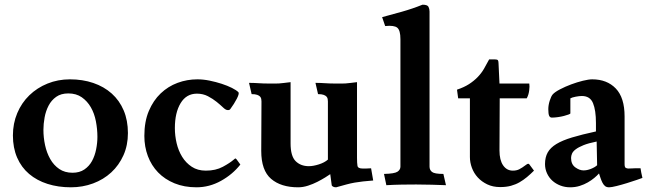

<svg xmlns="http://www.w3.org/2000/svg" viewBox="-20 -786 2767 818"><path d="M289 -50Q319 -50 339.5 -64Q360 -78 372 -100Q384 -122 389.5 -149.5Q395 -177 395 -203Q395 -236 388.5 -269.5Q382 -303 367 -329Q352 -355 328.5 -371.5Q305 -388 271 -388Q240 -388 219.5 -373.5Q199 -359 187 -336Q175 -313 170 -285.5Q165 -258 165 -233Q165 -200 172 -167.5Q179 -135 194 -108.5Q209 -82 232.5 -66Q256 -50 289 -50ZM35 -209Q35 -260 53.5 -304Q72 -348 105 -380Q138 -412 182.5 -430Q227 -448 278 -448Q332 -448 377.5 -432.5Q423 -417 456 -387.5Q489 -358 507 -315.5Q525 -273 525 -219Q525 -167 506 -124.5Q487 -82 454 -51.5Q421 -21 376.5 -4.5Q332 12 282 12Q228 12 182.5 -2.5Q137 -17 104 -45Q71 -73 53 -114.5Q35 -156 35 -209Z M819 -387Q774 -387 749.5 -346.5Q725 -306 725 -240Q725 -208 732.5 -176Q740 -144 756 -118Q772 -92 797 -75.5Q822 -59 857 -59Q899 -59 929.5 -75.5Q960 -92 976 -106Q979 -109 981.5 -110.5Q984 -112 988 -107L1004 -85Q971 -43 921.5 -15.5Q872 12 817 12Q765 12 723.5 -5Q682 -22 653.5 -51.5Q625 -81 610 -121Q595 -161 595 -207Q595 -268 614 -313Q633 -358 664.5 -388Q696 -418 736.5 -433Q777 -448 821 -448Q846 -448 873 -442.5Q900 -437 924.5 -429Q949 -421 968 -411.5Q987 -402 996 -393Q1000 -387 989 -365.5Q978 -344 961 -321Q959 -319 957.5 -318Q956 -317 950 -317Q942 -317 930.5 -328Q919 -339 903 -352Q887 -365 866 -376Q845 -387 819 -387Z M1387 -44Q1380 -39 1365.5 -30Q1351 -21 1332.5 -11.5Q1314 -2 1292.5 5Q1271 12 1250 12Q1177 12 1135 -24Q1093 -60 1093 -143L1094 -354Q1094 -359 1093 -364.5Q1092 -370 1088 -374.5Q1084 -379 1075.5 -382Q1067 -385 1052 -385L1041 -433Q1054 -433 1063.5 -432.5Q1073 -432 1082 -431.5Q1091 -431 1102 -430.5Q1113 -430 1130 -430Q1143 -430 1151.5 -430Q1160 -430 1169 -430.5Q1178 -431 1189 -432.5Q1200 -434 1218 -436V-175Q1218 -121 1239.5 -99.5Q1261 -78 1296 -78Q1314 -78 1338 -85.5Q1362 -93 1377 -106V-354Q1377 -359 1376 -364.5Q1375 -370 1371 -374.5Q1367 -379 1358.5 -382Q1350 -385 1335 -385L1324 -433Q1337 -433 1346.5 -432.5Q1356 -432 1365 -431.5Q1374 -431 1385 -430.5Q1396 -430 1413 -430Q1426 -430 1434.5 -430Q1443 -430 1452 -430.5Q1461 -431 1472 -432.5Q1483 -434 1501 -436V-113Q1501 -91 1503 -79.5Q1505 -68 1525 -68H1540L1561 -69L1570 -17Q1545 -15 1526.5 -13Q1508 -11 1491 -8Q1474 -5 1455.5 0Q1437 5 1412 12Q1404 12 1398.5 9Q1393 6 1393 1Z M1810 -76Q1810 -62 1820.5 -53.5Q1831 -45 1869 -45L1880 3Q1854 2 1820 1Q1786 0 1753 0Q1725 0 1692.5 0.5Q1660 1 1626 3L1616 -45Q1661 -46 1673.5 -54.5Q1686 -63 1686 -76V-619Q1686 -657 1672.5 -668Q1659 -679 1621 -675L1608 -713Q1646 -723 1692 -736Q1738 -749 1780 -766Q1801 -766 1805.5 -757Q1810 -748 1810 -737Z M2108 -145Q2108 -104 2123.5 -81.5Q2139 -59 2165 -59Q2180 -59 2191.5 -64.5Q2203 -70 2223 -85Q2231 -91 2235 -86L2255 -59Q2240 -44 2225 -31.5Q2210 -19 2193.5 -9.5Q2177 0 2157 5.5Q2137 11 2111 11Q2080 11 2056 -0.5Q2032 -12 2015.5 -30Q1999 -48 1990.5 -71Q1982 -94 1982 -117V-367H1932L1927 -404Q1957 -414 1978 -427.5Q1999 -441 2015 -457.5Q2031 -474 2042 -493Q2053 -512 2064 -533H2088Q2099 -533 2101.5 -529Q2104 -525 2104 -515L2108 -430H2235Q2237 -419 2234.5 -400Q2232 -381 2224 -367H2109Z M2522 -183Q2487 -176 2466 -167.5Q2445 -159 2433 -150Q2421 -141 2417 -131.5Q2413 -122 2413 -113Q2413 -86 2431 -73Q2449 -60 2466 -60Q2481 -60 2497.5 -66.5Q2514 -73 2524 -82ZM2657 -68Q2665 -68 2673 -68.5Q2681 -69 2684 -69H2709Q2711 -58 2712 -51Q2713 -44 2717 -28Q2712 -26 2693 -19.5Q2674 -13 2651.5 -6Q2629 1 2607 6.5Q2585 12 2575 12Q2564 12 2557.5 6.5Q2551 1 2546.5 -8Q2542 -17 2538.5 -27.5Q2535 -38 2532 -47Q2524 -38 2512 -28Q2500 -18 2484.5 -9Q2469 0 2450 6Q2431 12 2409 12Q2387 12 2367.5 4.5Q2348 -3 2333.5 -16Q2319 -29 2310.5 -47.5Q2302 -66 2302 -87Q2302 -116 2313.5 -136.5Q2325 -157 2350.5 -172.5Q2376 -188 2417.5 -200.5Q2459 -213 2519 -226V-262Q2519 -316 2506.5 -346.5Q2494 -377 2459 -377Q2448 -377 2432.5 -374Q2417 -371 2410 -367V-303Q2410 -301 2402 -298Q2394 -295 2382.5 -292Q2371 -289 2357 -287Q2343 -285 2331 -285Q2323 -285 2319.5 -293Q2316 -301 2316 -321Q2316 -338 2322 -357Q2328 -376 2335 -384Q2344 -394 2366 -405.5Q2388 -417 2413.5 -426.5Q2439 -436 2463.5 -442Q2488 -448 2503 -448Q2566 -448 2603.5 -409Q2641 -370 2641 -290V-87Q2641 -73 2646.5 -70.5Q2652 -68 2657 -68Z"/></svg>

Font: Lusitana
Style: Bold
Weight: 700
Designer: Ana Paula Megda
Foundry: Ana Paula Megda
Version: Version 1.000; ttfautohint (v1.1) -l 8 -r 50 -G 200 -x 14 -D